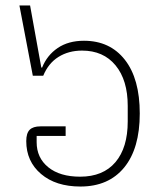

<svg xmlns="http://www.w3.org/2000/svg" viewBox="-20 -670 586 702"><path d="M76 -154Q76 -183 88.5 -195.5Q101 -208 128 -208H220V-173H114V-150Q114 -93 156.5 -58.5Q199 -24 273 -24Q357 -24 402 -77Q447 -130 447 -226V-283Q447 -377 402.5 -431Q358 -485 280 -485Q231 -485 194 -462Q157 -439 138 -393H100L51 -650H90L131 -423H134Q152 -468 191 -494.5Q230 -521 287 -521Q382 -521 436.5 -451.5Q491 -382 491 -255Q491 -127 434 -57.5Q377 12 274 12Q184 12 130 -34Q76 -80 76 -154Z"/></svg>

Font: Anuphan ExtraLight
Style: Regular
Weight: 200
Designer: Cadson Demak
Version: Version 3.001